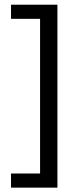

<svg xmlns="http://www.w3.org/2000/svg" viewBox="-20 -696 346 836"><path d="M230 121H28V59.5H154.5V-614H28V-675.5H230Z"/></svg>

Font: Anek Telugu
Style: Regular
Weight: 400
Designer: Omkar Bhoir (Telugu), Yesha Goshar (Latin)
Foundry: Ek Type
Version: Version 1.003